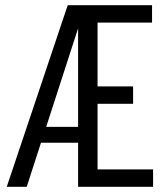

<svg xmlns="http://www.w3.org/2000/svg" viewBox="-20 -720 640 740"><path d="M6 0 241 -700H566V-633H356V-387H493V-320H356V-67H570V0H281V-170H138L83 0ZM158 -231H281V-611Z"/></svg>

Font: Red Hat Mono
Style: Regular
Weight: 300
Monospace: yes
Designer: Pentagram, MCKL
Foundry: Pentagram, MCKL
Version: Version 1.023